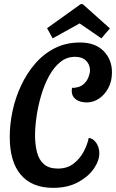

<svg xmlns="http://www.w3.org/2000/svg" viewBox="-20 -885 560 926"><path d="M236 21Q135 21 81 -41.5Q27 -104 27 -225Q27 -286 40.5 -349.5Q54 -413 81.5 -472Q109 -531 149.5 -578Q190 -625 244 -652.5Q298 -680 366 -680Q439 -680 479.5 -639Q520 -598 520 -536Q520 -493 502.5 -460.5Q485 -428 457.5 -409.5Q430 -391 399 -391Q365 -391 345.5 -406Q326 -421 326 -445Q326 -458 328 -462Q330 -461 332 -461Q365 -463 382.5 -478.5Q400 -494 407 -513.5Q414 -533 414 -544Q414 -574 395 -592.5Q376 -611 342 -611Q302 -611 271 -586Q240 -561 217 -519Q194 -477 179 -426.5Q164 -376 156.5 -325Q149 -274 149 -232Q149 -187 158.5 -150.5Q168 -114 192 -93Q216 -72 260 -72Q304 -72 335 -96Q366 -120 384 -154.5Q402 -189 408 -220Q430 -217 444.5 -195.5Q459 -174 459 -146Q459 -110 432.5 -71.5Q406 -33 356 -6Q306 21 236 21ZM234 -700 207 -749 369 -865H379L510 -748L469 -700L364 -772Z"/></svg>

Font: Sansita Swashed
Style: Regular
Weight: 400
Designer: Pablo Cosgaya
Foundry: Omnibus-Type
Version: Version 1.003; ttfautohint (v1.8.3)